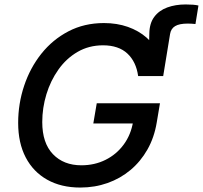

<svg xmlns="http://www.w3.org/2000/svg" viewBox="-20 -842 921 872"><path d="M653.8 -515.1 658.2 -689Q658.7 -735.8 680.4 -765.1Q702.1 -794.4 739.5 -808.1Q776.9 -821.8 823.2 -821.8Q841.8 -821.8 856.9 -820.6Q872.1 -819.3 881.3 -816.9L867.7 -732.9Q859.4 -733.9 849.6 -734.4Q839.8 -734.9 832.5 -734.9Q794.4 -734.9 775.4 -723.4Q756.3 -711.9 752.4 -687.5L721.2 -496.6ZM344.7 9.8Q257.8 9.8 194.3 -25.9Q130.9 -61.5 96.7 -127.2Q62.5 -192.9 62.5 -283.7Q62.5 -371.1 89.6 -452.4Q116.7 -533.7 167.7 -597.9Q218.8 -662.1 290.8 -699.7Q362.8 -737.3 452.1 -737.3Q511.2 -737.3 560.5 -720Q609.9 -702.6 646 -670.9Q682.1 -639.2 701.7 -594.7Q721.2 -550.3 721.2 -496.6H607.4Q603 -528.8 590.8 -554.4Q578.6 -580.1 558.8 -598.6Q539.1 -617.2 511.2 -626.7Q483.4 -636.2 448.2 -636.2Q383.8 -636.2 332.5 -606.4Q281.2 -576.7 245.4 -526.1Q209.5 -475.6 190.7 -413.6Q171.9 -351.6 171.9 -287.6Q171.9 -192.4 220.5 -141.8Q269 -91.3 349.6 -91.3Q409.7 -91.3 459.2 -116Q508.8 -140.6 541.7 -185.3Q574.7 -230 584.5 -289.6L611.8 -281.2H403.8L419.4 -373H706.5L691.9 -286.1Q680.7 -217.8 649.7 -163.1Q618.7 -108.4 572.5 -69.8Q526.4 -31.2 468.3 -10.7Q410.2 9.8 344.7 9.8Z"/></svg>

Font: Inter 16pt Medium
Style: Italic
Weight: 500
Italic angle: -9.3988°
Version: Version 4.001;git-66647c0bb